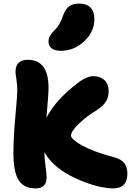

<svg xmlns="http://www.w3.org/2000/svg" viewBox="-20 -1006 739 1076"><path d="M320.8 -721.2Q287.1 -721.2 269.5 -735.1Q252 -749 252 -772.9Q252 -789.6 259 -803Q266.1 -816.4 282.2 -833Q302.2 -853 313.5 -872.8Q324.7 -892.6 335.9 -924.8Q349.1 -958.5 369.9 -972.2Q390.6 -985.8 423.8 -985.8Q464.8 -985.8 486.8 -963.9Q508.8 -941.9 508.8 -898.9Q508.8 -827.1 451.7 -774.2Q394.5 -721.2 320.8 -721.2ZM179.2 49.8Q113.8 49.8 84.5 3.4Q55.2 -43 55.2 -147.9Q55.2 -234.9 66.2 -355.2Q77.1 -475.6 77.1 -497.1Q77.1 -529.3 72 -561Q66.9 -592.8 66.9 -603Q66.9 -670.9 136.2 -670.9Q252 -670.9 252 -513.2Q252 -476.1 240.2 -346.2Q294.9 -451.2 424.8 -547.9Q469.2 -579.1 504.9 -579.1Q542 -579.1 565.4 -557.1Q588.9 -535.2 588.9 -494.1Q588.9 -461.4 573.5 -436.8Q558.1 -412.1 522.9 -389.2Q468.3 -356.9 423.1 -313.5Q377.9 -270 377.9 -246.1Q377.9 -236.3 393.6 -222.2Q409.2 -208 437.7 -191.9Q466.3 -175.8 512.9 -158Q559.6 -140.1 615.2 -126Q657.2 -115.7 675.5 -93Q693.8 -70.3 693.8 -33.2Q693.8 49.8 612.8 49.8Q583.5 49.8 543 41.3Q502.4 32.7 455.8 15.1Q409.2 -2.4 366 -25.9Q322.8 -49.3 285.6 -83Q248.5 -116.7 229 -153.8Q229 -118.7 235.1 -75.2Q241.2 -31.7 241.2 -12.2Q241.2 49.8 179.2 49.8Z"/></svg>

Font: Shantell Sans Irregular Bouncy
Style: Regular
Weight: 800
Designer: Stephen Nixon, Anya Danilova, Shantell Martin
Foundry: Arrow Type
Version: Version 1.006;[9816181b4]